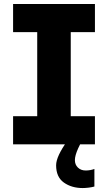

<svg xmlns="http://www.w3.org/2000/svg" viewBox="-20 -720 539 958"><path d="M392.7 218.3Q337.3 218.3 298.7 190.9Q260 163.4 260 104.7Q260 82.3 274.5 51.3Q289 20.3 315.5 -16.2Q342 -52.7 377.7 -89L420 -67Q386.3 -16 370 20.2Q353.7 56.3 353.7 79Q353.7 101.7 368.8 116.2Q384 130.7 407.7 130.7Q418.9 130.7 430.1 128.7Q441.3 126.7 451 123V210.7Q440 214 422.7 216.2Q405.3 218.3 392.7 218.3ZM45.3 0V-140.3H165.7V-559.7H45.3V-700H453.7V-559.7H333V-140.3H453.7V0Z"/></svg>

Font: MuseoModerno Thin
Style: Regular
Weight: 100
Designer: Pablo Cosgaya, Héctor Gatti, Marcela Romero, and the Authors of The MuseoModerno Project.
Foundry: Omnibus-Type Team
Version: Version 1.003